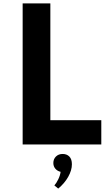

<svg xmlns="http://www.w3.org/2000/svg" viewBox="-20 -845 632 1123"><path d="M112.5 0V-825H274.5V-142H572.5V0ZM320.5 258 298 239.5Q309.5 227 320.8 203.8Q332 180.5 334.5 160Q315.5 155.5 303.8 141.8Q292 128 292 108.5Q292 85.5 307.2 70.5Q322.5 55.5 346.5 55.5Q370.5 55.5 385.5 70.5Q400.5 85.5 400.5 116Q400.5 151 378.8 189.5Q357 228 320.5 258Z"/></svg>

Font: Spartan Thin
Style: Bold
Weight: 700
Version: Version 1.004